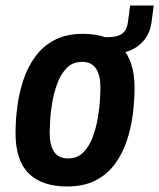

<svg xmlns="http://www.w3.org/2000/svg" viewBox="-20 -660 574 692"><path d="M222 12Q131 12 83.5 -35Q36 -82 36 -180Q36 -226 42.5 -276Q49 -326 64.5 -372.5Q80 -419 107.5 -456.5Q135 -494 177 -516Q219 -538 279 -538Q371 -538 418 -489.5Q465 -441 465 -343Q465 -297 458.5 -247Q452 -197 436.5 -151Q421 -105 393.5 -68Q366 -31 324 -9.5Q282 12 222 12ZM226 -89Q259 -89 280.5 -111Q302 -133 314.5 -167Q327 -201 333 -237.5Q339 -274 340.5 -303Q342 -332 342 -343Q342 -389 326 -413Q310 -437 275 -437Q242 -437 220.5 -415Q199 -393 186.5 -359Q174 -325 168 -288.5Q162 -252 160.5 -223Q159 -194 159 -183Q159 -137 175 -113Q191 -89 226 -89ZM300 -466 308 -526H368Q403 -526 420 -538.5Q437 -551 441 -579L449 -640H534L526 -579Q519 -528 481 -497Q443 -466 380 -466Z"/></svg>

Font: Archivo Narrow
Style: Bold Italic
Weight: 700
Italic angle: -8°
Designer: Hector Gatti
Foundry: Omnibus-Type
Version: Version 3.002